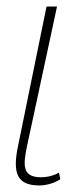

<svg xmlns="http://www.w3.org/2000/svg" viewBox="-20 -556 254 586"><path d="M100 10C120 10 144 4 164 -9L160 -29C137 -17 119 -15 105 -15C47 -15 51 -53 62 -108L154 -536H122L35 -110C17 -25 34 10 100 10Z"/></svg>

Font: Noto Serif Condensed Thin
Style: Italic
Weight: 100
Width: 3
Italic angle: -12°
Designer: Monotype Design Team
Foundry: Monotype Imaging Inc.
Version: Version 2.013